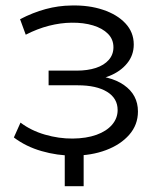

<svg xmlns="http://www.w3.org/2000/svg" viewBox="-20 -551 574 687"><path d="M241.9 5.8Q185.2 5.8 129.1 -10.3Q73 -26.3 29.6 -59.1L53.4 -112.3Q90.9 -83.8 140.8 -69.3Q190.7 -54.8 240.1 -55.2Q289 -55.7 325.1 -68.6Q361.2 -81.6 381.1 -104.8Q400.9 -128 400.9 -157.2Q400.9 -199.4 362.9 -222.6Q324.8 -245.8 258.6 -245.8H153.9V-298.3H254.5Q293.2 -298.3 322.9 -307.9Q352.5 -317.6 369.2 -336.7Q385.9 -355.8 385.9 -381.9Q385.9 -410.3 366.3 -430.1Q346.6 -449.9 312.9 -460.1Q279.2 -470.3 236.2 -469.8Q196.6 -469.4 155.1 -458.8Q113.5 -448.1 72.1 -426.8L51.8 -482.3Q97.9 -506.2 143.3 -518.5Q188.7 -530.8 234.8 -531.3Q297.7 -533 348.5 -516Q399.3 -499.1 428.9 -467.3Q458.6 -435.5 458.6 -391.8Q458.6 -353.4 434.8 -324.3Q411.1 -295.1 370.8 -279Q330.6 -262.9 279.9 -262.9L283.4 -281.8Q373.3 -281.8 423.4 -246.8Q473.6 -211.8 473.6 -152.1Q473.6 -104.5 442.6 -69Q411.7 -33.6 359.4 -13.9Q307.1 5.8 241.9 5.8ZM211.7 115.3V-17.4H279.3V115.3Z"/></svg>

Font: Montserrat Thin
Style: Regular
Weight: 100
Designer: Julieta Ulanovsky
Foundry: Julieta Ulanovsky
Version: Version 9.000